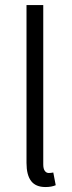

<svg xmlns="http://www.w3.org/2000/svg" viewBox="-20 -735 288 767"><path d="M152.8 -714.8V-78.1Q152.8 -61 158.9 -52.5Q165 -43.9 174.8 -43.9Q183.1 -43.9 192.9 -45.9L202.6 4.9Q185.5 12.2 161.6 12.2Q122.6 12.2 104.2 -12Q85.9 -36.1 85.9 -84V-714.8Z"/></svg>

Font: Varta
Style: Light
Weight: 300
Designer: Joana Correia, Viktoriya Grabowska, Eben Sorkin
Foundry: Sorkin Type
Version: Version 1.002; ttfautohint (v1.3) -l 8 -r 24 -G 200 -x 12 -H